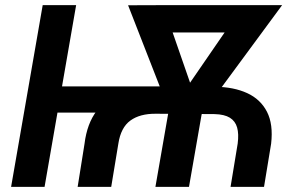

<svg xmlns="http://www.w3.org/2000/svg" viewBox="-20 -731 1159 751"><path d="M629.4 -393.1 610.8 -290.5H156.7L174.8 -393.1ZM277.8 -710.9 154.3 0H23.4L147 -710.9ZM415 0H283.7L310.5 -168Q320.3 -248 358.4 -297.6Q396.5 -347.2 457 -369.6Q517.6 -392.1 593.8 -392.1L823.2 -391.6Q895 -390.6 947 -366.7Q999 -342.8 1024.2 -293.9Q1049.3 -245.1 1040.5 -168.9L1012.7 0H881.8L909.7 -169.4Q914.6 -207 907.5 -232.2Q900.4 -257.3 879.2 -270.5Q857.9 -283.7 819.3 -284.7L589.4 -286.1Q527.3 -286.6 490 -259.5Q452.6 -232.4 442.9 -168.9ZM965.8 -710.9 946.8 -604H577.1L595.7 -710.9ZM683.6 -349.6 932.1 -710.9H1083.5L765.1 -278.8H689.5ZM618.2 -710.9 748.5 -335.4 722.7 -278.8H649.4L481 -710.4ZM784.2 -372.6 719.2 0H587.9L652.8 -372.6Z"/></svg>

Font: Roboto SemiBold
Style: Italic
Weight: 600
Designer: Christian Robertson
Foundry: Google
Version: Version 3.009; 2024